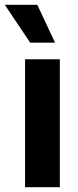

<svg xmlns="http://www.w3.org/2000/svg" viewBox="-47 -776 324 796"><path d="M56.9 -530.3H201.1V0H56.9ZM-27.1 -756.1H107.6L181.2 -599.2H78.1Z"/></svg>

Font: WEMIX Pretendard Variable
Style: Regular
Weight: 400
Designer: Base glyphs from Inter by Rasmus Andersson; Hangeul glyphs from Noto Sans CJK(Source Han Sans) by Jang Soo-young and Kan
Foundry: Kil Hyung-jin
Version: Version 1.000;Glyphs 3.2 (3208)